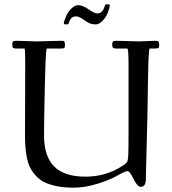

<svg xmlns="http://www.w3.org/2000/svg" viewBox="-20 -856 795 890"><path d="M331.1 -780Q307.1 -780 298.1 -747.6Q298.1 -745.1 297.1 -745.1L294.9 -743.7L285.9 -742.9Q275.9 -742.9 275.9 -748Q275.9 -755.4 285.6 -778.9Q295.4 -802.5 311.9 -817.3Q328.4 -832 341.2 -832Q354 -832 367.2 -826Q380.4 -820.1 390.4 -813Q417.2 -793.9 430.9 -793.9Q455.6 -793.9 465.1 -826.9Q467.3 -834 468.4 -835Q469.5 -835.9 479.2 -835.9Q489 -835.9 489 -832Q489 -822.5 480.3 -799.2Q471.7 -775.9 455.3 -759.4Q439 -742.9 423.8 -742.9Q408.7 -742.9 398.7 -746.7Q388.7 -750.5 380.5 -756Q372.3 -761.5 364.5 -767.1Q345.9 -780 331.1 -780ZM96.9 -575Q96.9 -631.1 93 -631.1H54.9Q44.7 -631.1 40.9 -634Q37.1 -637 37.1 -648.9Q37.1 -660.9 40.6 -663.9Q44.2 -667 54.9 -667L149.9 -664.1L266.1 -667Q276.1 -667 278.6 -663.2Q281 -659.4 281 -647.6Q281 -635.7 277.7 -633.4Q274.4 -631.1 262 -631.1H197Q191.9 -631.1 188 -464.2Q184.1 -297.4 184.1 -228Q184.1 -131.6 231.1 -84.4Q278.1 -37.1 376 -37.1Q473.9 -37.1 552 -90.1Q563.5 -97.7 568.2 -103.9Q573 -110.1 574.5 -134.6Q575.9 -159.2 575.9 -247.1V-552Q575.9 -631.1 570.1 -631.1H520Q504.2 -631.1 502.1 -637Q500 -642.8 500 -651.7Q500 -660.6 504.4 -663.8Q508.8 -667 520 -667L623 -664.1L700.9 -667Q711.4 -667 714.7 -663Q718 -658.9 718 -647.5Q718 -636 714 -633.5Q710 -631.1 697 -631.1H674.1Q668.2 -631.1 666.3 -496.3Q664.3 -361.6 663.1 -310.5Q661.9 -259.5 660 -188.7Q658.2 -117.9 657.1 -75.8Q656 -33.7 656 -24.9Q656 10 632.1 10Q616.9 10 599.2 -26.5Q581.5 -63 571.3 -63Q561 -63 523.1 -41.5Q485.1 -20 428.3 -3.1Q371.6 13.9 323.5 13.9Q275.4 13.9 241.6 6.7Q207.8 -0.5 184.7 -12.2Q161.6 -23.9 145 -42.7Q128.4 -61.5 119 -80.6Q109.6 -99.6 104.5 -126Q95.9 -168.7 95.9 -227.1Z"/></svg>

Font: Fanwood Text
Style: Regular
Weight: 400
Version: Version 1.1001